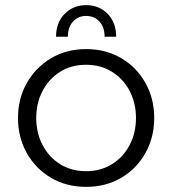

<svg xmlns="http://www.w3.org/2000/svg" viewBox="-20 -714 670 747"><path d="M315 13Q238 13 178 -22.5Q118 -58 84 -119Q50 -180 50 -255Q50 -330 84 -390.5Q118 -451 178 -487Q238 -523 315 -523Q392 -523 452 -487.5Q512 -452 546 -391Q580 -330 580 -255Q580 -180 546 -119Q512 -58 452 -22.5Q392 13 315 13ZM315 -48Q372 -48 416 -75.5Q460 -103 484.5 -150Q509 -197 509 -255Q509 -313 484.5 -360Q460 -407 416 -434.5Q372 -462 315 -462Q257 -462 213.5 -434.5Q170 -407 145.5 -360Q121 -313 121 -255Q121 -197 145.5 -150Q170 -103 213.5 -75.5Q257 -48 315 -48ZM315 -694Q265 -694 231.5 -660Q198 -626 198 -571H244Q244 -608 264 -630Q284 -652 315 -652Q347 -652 367 -630Q387 -608 387 -571H432Q432 -626 399 -660Q366 -694 315 -694Z"/></svg>

Font: MuseoModerno Light
Style: Regular
Weight: 300
Designer: Pablo Cosgaya, Héctor Gatti, Marcela Romero, and the Authors of The MuseoModerno Project.
Foundry: Omnibus-Type Team
Version: Version 1.001